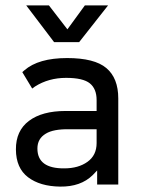

<svg xmlns="http://www.w3.org/2000/svg" viewBox="-20 -691 542 719"><path d="M384.8 -670.9 276.4 -533.2H182.6L78.1 -670.9H163.1L232.4 -581.1L297.9 -670.9ZM239.3 -207Q179.7 -208 151.4 -190.4Q120.1 -171.9 120.1 -134.8Q120.1 -59.6 220.7 -60.5Q273.4 -60.5 307.6 -85Q341.8 -109.4 341.8 -155.3V-207ZM71.3 -427.7Q124 -473.6 231.4 -473.6Q334 -473.6 378.4 -436Q422.9 -398.4 422.9 -322.3V0H343.8V-52.7L327.1 -35.2Q282.2 8.8 205.1 7.8Q129.9 6.8 85 -27.3Q40 -61.5 39.6 -131.3Q39.1 -201.2 88.4 -238.3Q137.7 -275.4 225.6 -275.4H341.8V-316.4Q341.8 -358.4 316.4 -378.9Q291 -399.4 227.5 -399.4Q162.1 -399.4 111.3 -367.2L100.6 -359.4Q89.8 -377.9 63.5 -420.9Z"/></svg>

Font: BF_TEXT
Style: Regular
Weight: 400
Foundry: EA DICE
Version: Version 1.404